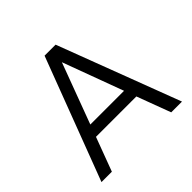

<svg xmlns="http://www.w3.org/2000/svg" viewBox="-178 -887 1059 1059"><g transform="rotate(-45 351.0 -357.5)"><path d="M665 0H581L507 -198H192L118 0H37L308 -715H394ZM218 -268H481L350 -622Z"/></g></svg>

Font: Wix Madefor Text
Style: Regular
Weight: 400
Designer: Dalton Maag Ltd
Foundry: Dalton Maag Ltd
Version: Version 3.100